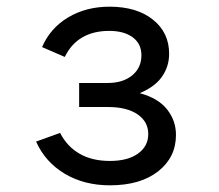

<svg xmlns="http://www.w3.org/2000/svg" viewBox="-20 -543 656 575"><path d="M309 12Q232.5 12 174.2 -22.5Q116 -57 88 -119L160 -145Q181 -104 218.5 -82.5Q256 -61 309 -61Q362.5 -61 393.2 -83Q424 -105 424 -141.5Q424 -178.5 392 -200.5Q360 -222.5 303.5 -222.5H217V-294.5H302.5Q348 -294.5 375.8 -317.2Q403.5 -340 403.5 -377.5Q403.5 -412 377.5 -431.2Q351.5 -450.5 307 -450.5Q260 -450.5 226.5 -431Q193 -411.5 174 -372.5L106 -402Q130.5 -459 184.2 -491Q238 -523 308 -523Q389.5 -523 438 -484.2Q486.5 -445.5 486.5 -382Q486.5 -344 465.2 -313.5Q444 -283 398.5 -264Q454 -249 480.5 -215.2Q507 -181.5 507 -139Q507 -72 453.8 -30Q400.5 12 309 12Z"/></svg>

Font: Overpass Mono
Style: Regular
Weight: 400
Designer: Delve Withrington, Dave Bailey
Foundry: Delve Fonts LLC
Version: Version 4.000